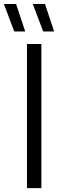

<svg xmlns="http://www.w3.org/2000/svg" viewBox="-66 -966 305 986"><path d="M72.5 0V-740H146.5V0ZM155.5 -804.5 102.5 -945.5H165L212 -804.5ZM7 -804.5 -46 -945.5H16.5L63.5 -804.5Z"/></svg>

Font: Encode Sans Condensed
Style: Regular
Weight: 400
Width: 3
Designer: Multiple Designers
Foundry: Impallari Type
Version: Version 3.000; ttfautohint (v1.8.3) -l 8 -r 50 -G 200 -x 14 